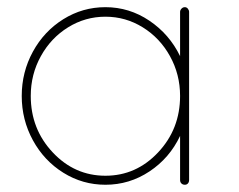

<svg xmlns="http://www.w3.org/2000/svg" viewBox="-20 -510 659 530"><path d="M490.2 -490.2Q495.1 -490.2 498.5 -486.1Q502 -481.9 502 -477.1V-13.2Q502 -7.3 498.8 -3.7Q495.6 0 490.2 0Q484.4 0 480.7 -3.7Q477.1 -7.3 477.1 -13.2V-134.8Q448.2 -73.7 392.8 -36.9Q337.4 0 271 0Q208 0 154.8 -33.2Q101.6 -66.4 70.8 -122.8Q40 -179.2 40 -245.1Q40 -311 70.8 -367.4Q101.6 -423.8 154.8 -457Q208 -490.2 271 -490.2Q336.9 -490.2 392.3 -452.9Q447.8 -415.5 477.1 -355V-477.1Q477.1 -481.9 481 -486.1Q484.9 -490.2 490.2 -490.2ZM477.1 -245.1Q477.1 -304.7 449.2 -355Q421.4 -405.3 374 -434.6Q326.7 -463.9 271 -463.9Q215.3 -463.9 168 -434.6Q120.6 -405.3 92.8 -355Q64.9 -304.7 64.9 -245.1Q64.9 -153.8 125.5 -89.4Q186 -24.9 271 -24.9Q356 -24.9 416.5 -89.4Q477.1 -153.8 477.1 -245.1Z"/></svg>

Font: Quicksand
Style: Light
Weight: 300
Designer: Andrew Paglinawan
Foundry: Andrew Paglinawan
Version: 1.002